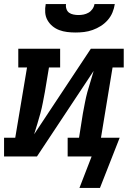

<svg xmlns="http://www.w3.org/2000/svg" viewBox="-27 -770 647 945"><path d="M345 -610Q324 -610 303.5 -612.5Q283 -615 264.5 -622Q246 -629 231 -641.5Q216 -654 206.5 -671Q197 -688 195.5 -708.5Q194 -729 198 -750H298Q296 -738 300 -726Q304 -714 313 -707.5Q322 -701 334.5 -698.5Q347 -696 359 -696Q372 -696 384.5 -698.5Q397 -701 408.5 -707.5Q420 -714 428 -725.5Q436 -737 438 -750H538Q535 -729 526.5 -708.5Q518 -688 503 -671Q488 -654 469 -642Q450 -630 429 -622.5Q408 -615 387 -612.5Q366 -610 345 -610ZM465 155H364L424 0H306V-92H362L381 -212Q386 -238 391 -264.5Q396 -291 403 -317Q410 -343 418.5 -369Q427 -395 434 -421L155 0H-7V-92H48L106 -438H63V-530H269V-438H214L194 -318Q189 -292 184 -265.5Q179 -239 172 -213Q165 -187 157 -161Q149 -135 141 -109L420 -530H582V-438H527L470 -92H562Z"/></svg>

Font: Iosevka Curly Slab SmBdExObl
Style: Regular
Weight: 600
Width: 7
Italic angle: -9°
Monospace: yes
Designer: Belleve Invis
Foundry: Belleve Invis
Version: Version 11.1.0; ttfautohint (v1.8.3)